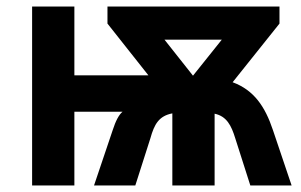

<svg xmlns="http://www.w3.org/2000/svg" viewBox="-20 -566 919 586"><path d="M267 0H393L439 -144C451 -187 465 -212 506 -220V0H635V-219C672 -211 686 -183 698 -144L744 0H870L813 -169C789 -241 755 -291 690 -315L833 -494V-546H308V-494L433 -336H207V-546H78V0H207V-225H354C343 -216 333 -197 324 -169ZM569 -335 482 -445H657ZM257 0Z"/></svg>

Font: Passageway
Style: Regular
Weight: 700
Foundry: Ascender Corporation
Version: Version 1.11